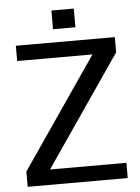

<svg xmlns="http://www.w3.org/2000/svg" viewBox="-57 -891 684 936"><g transform="rotate(-5 284.5 -423.0)"><path d="M40.2 0V-74.6L411 -615.4H42.6V-690H526.8V-615.4L156 -74.6H529.8V0ZM230.2 -754.6V-846H339.8V-754.6Z"/></g></svg>

Font: Mozilla Headline ExtraLight
Style: Regular
Weight: 200
Designer: Studio DRAMA
Foundry: Studio DRAMA
Version: Version 1.000